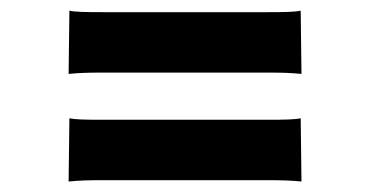

<svg xmlns="http://www.w3.org/2000/svg" viewBox="-20 -490 706 366"><path d="M110.8 -349.1C129.9 -351.1 150.4 -351.6 171.4 -351.6H494.1C515.1 -351.6 535.6 -351.1 554.7 -349.1L553.2 -469.7C543.5 -467.3 524.9 -466.8 488.8 -466.8H176.8C140.6 -466.8 122.1 -467.3 112.3 -469.7ZM110.8 -144C129.9 -146 150.4 -146.5 171.4 -146.5H494.1C515.1 -146.5 535.6 -146 554.7 -144L553.2 -264.6C543.5 -262.2 524.9 -261.7 488.8 -261.7H176.8C140.6 -261.7 122.1 -262.2 112.3 -264.6Z"/></svg>

Font: HammersmithOne
Style: Regular
Weight: 400
Designer: Nicole Fally
Foundry: Nicole Fally
Version: Version 1.003